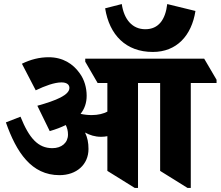

<svg xmlns="http://www.w3.org/2000/svg" viewBox="-20 -916 1087 946"><path d="M733 -660C850 -660 924 -740 943 -862L804 -896C795 -819 761 -772 696 -772C632 -772 591 -820 580 -896L498 -875C519 -744 600 -660 733 -660ZM273 -53C357 -53 416 -105 416 -182C416 -213 411 -238 399 -263C423 -250 448 -242 478 -242C489 -242 499 -243 509 -245V-74L644 10H660V-507H769V-74L904 10H920V-507H1047V-523L986 -627H400V-612L461 -507H509V-366C490 -356 464 -349 432 -349C414 -349 395 -351 377 -355C397 -380 407 -410 407 -444C407 -483 396 -524 372 -556C340 -601 290 -634 220 -634C174 -634 131 -623 88 -602L156 -471C202 -493 248 -510 283 -510C309 -510 322 -499 322 -483C322 -448 258 -421 164 -395L225 -270C256 -279 282 -289 304 -300C311 -286 315 -271 315 -253C315 -213 284 -186 238 -186C168 -186 124 -234 81 -341L9 -313C61 -165 135 -53 273 -53Z"/></svg>

Font: Noto Serif Devanagari SemiCondensed Black
Style: Regular
Weight: 900
Width: 4
Designer: Universal Thirst, Indian Type Foundry and the Monotype Design Team
Foundry: Monotype Imaging Inc.
Version: Version 2.004